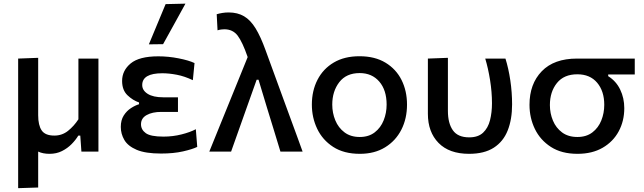

<svg xmlns="http://www.w3.org/2000/svg" viewBox="-20 -810 3440 1026"><path d="M77 195.5V-497L184 -501V-194Q184 -140.5 202.8 -113Q221.5 -85.5 270.5 -85.5Q312 -85.5 343.8 -111Q375.5 -136.5 399 -172.5V-497H506V0H415Q413.5 -21 412 -42.5L409 -85.5H398.5Q384.5 -62 362.5 -39.8Q340.5 -17.5 311.2 -2.8Q282 12 245 12Q209 12 184 0V192Z M840.5 10.5Q757 10.5 710.2 -9.5Q663.5 -29.5 644.5 -62Q625.5 -94.5 625.5 -132Q625.5 -168 641.2 -192.8Q657 -217.5 679.8 -232.2Q702.5 -247 723 -253V-262.5Q690 -273.5 661.2 -301Q632.5 -328.5 632.5 -377.5Q632.5 -433 678.2 -471Q724 -509 826 -509Q880 -509 934.5 -498.2Q989 -487.5 1019.5 -473L1010.5 -381.5Q966.5 -402.5 925 -410.5Q883.5 -418.5 847.5 -418.5Q740 -418.5 740 -355.5Q740 -327 769.2 -308.5Q798.5 -290 852.5 -290H931V-212H841.5Q794 -212 763.8 -195.2Q733.5 -178.5 733.5 -146Q733.5 -117 759 -98.5Q784.5 -80 853.5 -80Q904 -80 950.2 -91.8Q996.5 -103.5 1026.5 -119.5L1034 -25Q1008.5 -12.5 958 -1Q907.5 10.5 840.5 10.5ZM775.5 -573Q820 -679.5 865 -788L971 -790.5Q940.5 -735 911 -681.5Q881 -627.5 851.5 -574Z M1098.5 0Q1126 -67.5 1155.5 -140.5Q1185 -213.5 1213 -282Q1234 -334.5 1257.5 -391.5Q1280.5 -448.5 1303.5 -505Q1275.5 -586 1249.8 -619.8Q1224 -653.5 1179 -653.5Q1173 -653.5 1163.2 -652.5Q1153.5 -651.5 1142.5 -648L1138 -734Q1151.5 -738 1168 -740.8Q1184.5 -743.5 1202 -743.5Q1249.5 -743.5 1284 -723.2Q1318.5 -703 1345.8 -658.5Q1373 -614 1399 -542L1494.5 -280.5Q1518.5 -215 1535.8 -167.8Q1553 -120.5 1567.5 -81.5Q1581.5 -42 1597 0H1478.5Q1460.5 -58 1443 -116.5Q1425 -174.5 1407 -233.5L1361.5 -384H1351.5L1297 -231Q1275.5 -170.5 1255.2 -113.2Q1235 -56 1215 0Z M1903 12Q1817.5 12 1760.5 -25Q1703.5 -62 1675 -121.8Q1646.5 -181.5 1646.5 -251Q1646.5 -325.5 1676.8 -384Q1707 -442.5 1763.8 -476Q1820.5 -509.5 1901 -509.5Q1983 -509.5 2039.8 -475.2Q2096.5 -441 2125.8 -382.5Q2155 -324 2155 -251Q2155 -176.5 2124.8 -117Q2094.5 -57.5 2038 -22.8Q1981.5 12 1903 12ZM1902.5 -78Q1950.5 -78 1982.5 -102.8Q2014.5 -127.5 2030.2 -167Q2046 -206.5 2046 -251Q2046 -328.5 2006.8 -374Q1967.5 -419.5 1902 -419.5Q1830.5 -419.5 1793 -370.8Q1755.5 -322 1755.5 -251Q1755.5 -206.5 1771.8 -167Q1788 -127.5 1820.8 -102.8Q1853.5 -78 1902.5 -78Z M2486.5 12Q2380.5 12 2323.5 -46.2Q2266.5 -104.5 2266.5 -202V-497L2373.5 -501V-217.5Q2373.5 -151.5 2400 -113.8Q2426.5 -76 2487.5 -76Q2535 -76 2561.5 -101Q2588 -126 2598.5 -167.5Q2609 -209 2609 -258.5Q2609 -318 2598.8 -382Q2588.5 -446 2573 -497H2681Q2697.5 -444.5 2707 -380.5Q2716.5 -316.5 2716.5 -252.5Q2716.5 -172 2693 -112.8Q2669.5 -53.5 2618.8 -20.8Q2568 12 2486.5 12Z M3066 12Q2981 12 2924 -24.8Q2867 -61.5 2838.2 -121Q2809.5 -180.5 2809.5 -250Q2809.5 -361.5 2875 -429.2Q2940.5 -497 3063.5 -497H3372V-412H3230V-403Q3272.5 -376.5 3294.2 -331.2Q3316 -286 3316 -232Q3316 -163.5 3286.2 -108.2Q3256.5 -53 3200.5 -20.5Q3144.5 12 3066 12ZM3065.5 -78Q3113.5 -78 3145.5 -102.5Q3177.5 -127 3193.2 -166.2Q3209 -205.5 3209 -250Q3209 -323 3171 -368Q3133 -413 3065 -413Q2993.5 -413 2956 -366.2Q2918.5 -319.5 2918.5 -248.5Q2918.5 -204.5 2934.8 -165.5Q2951 -126.5 2983.8 -102.2Q3016.5 -78 3065.5 -78Z"/></svg>

Font: Heraclito Medium
Style: Regular
Weight: 500
Designer: Kostas Bartsokas (font) & Cristiano Sobral (main changes)
Foundry: Kostas Bartsokas (font) & Cristiano Sobral (main changes)
Version: Version 1.00;July 8, 2020;FontCreator 13.0.0.2655 64-bit